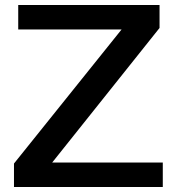

<svg xmlns="http://www.w3.org/2000/svg" viewBox="-20 -749 709 769"><path d="M36 0V-94L467 -631H53V-729H619V-637L189 -98H632V0Z"/></svg>

Font: Hubot Sans Condensed ExtraLight Medium
Style: Regular
Weight: 500
Version: Version 2.000